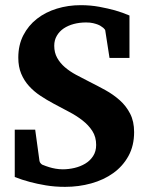

<svg xmlns="http://www.w3.org/2000/svg" viewBox="-20 -707 576 743"><path d="M499 -195.8Q499 -143.1 477.1 -103.3Q455.1 -63.5 418.2 -37.1Q381.3 -10.7 333 2.7Q284.7 16.1 231.9 16.1Q192.4 16.1 157.5 10.3Q122.6 4.4 95.7 -2.9Q64.5 -11.2 37.1 -22V-205.1H116.2L132.8 -84Q133.8 -78.1 138.7 -73.5Q143.6 -68.8 146 -68.8Q157.7 -64 170.4 -60.1Q181.6 -56.6 195.3 -54.2Q209 -51.8 223.1 -51.8Q245.1 -51.8 268.1 -57.1Q291 -62.5 309.8 -73.7Q328.6 -85 340.3 -103Q352.1 -121.1 352.1 -146Q352.1 -177.2 337.4 -200Q322.8 -222.7 299.3 -241Q275.9 -259.3 246.3 -274.7Q216.8 -290 187 -306.2Q160.6 -320.3 136 -336.7Q111.3 -353 92.3 -374Q73.2 -395 62 -421.9Q50.8 -448.7 50.8 -483.9Q50.8 -532.7 70.3 -570.6Q89.8 -608.4 123 -634.3Q156.2 -660.2 200 -673.6Q243.7 -687 292 -687Q330.1 -687 364.3 -680.7Q398.4 -674.3 424.8 -667Q455.1 -658.2 481 -647V-482.9H403.8L387.2 -589.8Q386.7 -591.8 384.5 -594.2Q382.3 -596.7 379.9 -599.1Q377 -601.6 373 -604Q367.7 -608.4 358.9 -611.8Q351.6 -614.7 340.3 -617.4Q329.1 -620.1 313 -620.1Q288.1 -620.1 265.9 -614.3Q243.7 -608.4 226.8 -597.2Q210 -585.9 200 -568.8Q189.9 -551.8 189.9 -529.8Q189.9 -503.4 201.2 -483.2Q212.4 -462.9 231.2 -446.8Q250 -430.7 274.4 -417.5Q298.8 -404.3 325.2 -391.1Q356.4 -375.5 387.5 -358.4Q418.5 -341.3 443.4 -319.1Q468.3 -296.9 483.6 -267.1Q499 -237.3 499 -195.8Z"/></svg>

Font: Charis SIL CyrE
Style: Bold
Weight: 700
Foundry: SIL International
Version: Version 5.000